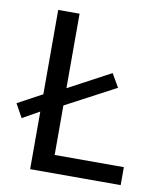

<svg xmlns="http://www.w3.org/2000/svg" viewBox="-83 -717 651 779"><g transform="rotate(10 242.0 -328.0)"><path d="M24 -198 -7 -254 106 -315 167 -341 356 -442 388 -387 167 -270 106 -244ZM94 0V-656H182V-74H467V0Z"/></g></svg>

Font: Assistant Medium
Style: Regular
Weight: 500
Designer: Hebrew By Ben Nathan, Latin by Paul Hunt
Version: Version 3.000